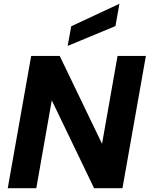

<svg xmlns="http://www.w3.org/2000/svg" viewBox="-20 -996 792 1016"><path d="M21 0 145 -700H296L520 -235L602 -700H752L628 0H478L254 -465L172 0ZM338 -753 357 -857 612 -976 591 -858Z"/></svg>

Font: DM Sans 24pt Black
Style: Italic
Weight: 900
Italic angle: -10°
Designer: Colophon Foundry, Jonny Pinhorn
Foundry: Colophon Foundry
Version: Version 4.004;gftools[0.9.30]